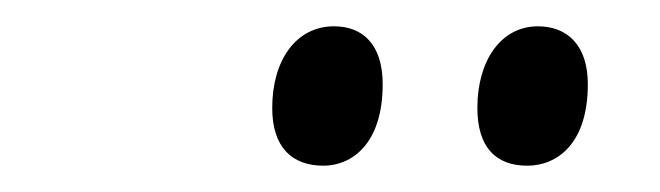

<svg xmlns="http://www.w3.org/2000/svg" viewBox="-20 -762 502 146"><path d="M381 -636C403 -636 427 -652 427 -698C427 -728 411 -742 389 -742C361 -742 343 -716 343 -680C343 -650 357 -636 381 -636ZM226 -636C247 -636 271 -652 271 -698C271 -728 256 -742 234 -742C205 -742 187 -716 187 -680C187 -650 202 -636 226 -636Z"/></svg>

Font: Noto Serif ExtraCondensed
Style: Italic
Weight: 400
Width: 2
Italic angle: -12°
Designer: Monotype Design Team
Foundry: Monotype Imaging Inc.
Version: Version 2.014